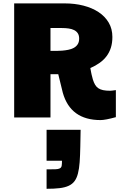

<svg xmlns="http://www.w3.org/2000/svg" viewBox="-20 -708 738 1157"><path d="M260.7 312.5Q294.4 312.5 313 312Q331.5 311.5 340.6 306.6Q349.6 301.8 351.6 291.3Q353.5 280.8 353.5 260.7H260.7V74.2H465.8L463.9 175.8Q462.9 229.5 460 269.3Q457 309.1 449.7 337.4Q442.4 365.7 429.2 383.5Q416 401.4 393.8 411.6Q371.6 421.9 338.9 425.8Q306.2 429.7 260.7 429.7ZM678.2 -2Q614.3 15.6 585.9 15.6Q404.8 15.6 358.4 -149.4L331.1 -260.7H284.2V0H65.4V-687.5H371.1Q430.7 -687.5 482.9 -674.1Q535.2 -660.6 574 -635Q612.8 -609.4 635 -571.8Q657.2 -534.2 657.2 -485.4Q657.2 -449.2 648.2 -420.7Q639.2 -392.1 622.1 -369.4Q605 -346.7 580.3 -329.1Q555.7 -311.5 524.4 -297.9L528.8 -273.9Q530.3 -265.6 531.7 -259.8Q533.2 -253.9 534.2 -250L539.6 -229Q545.4 -210.4 553 -197.5Q560.5 -184.6 572.3 -176.5Q584 -168.5 601.3 -164.8Q618.7 -161.1 643.6 -161.1Q647.5 -161.1 656 -162.1Q664.6 -163.1 678.2 -165ZM457 -475.6Q457 -494.6 449 -507.1Q440.9 -519.5 426.8 -526.6Q412.6 -533.7 393.6 -536.4Q374.5 -539.1 352.5 -539.1H284.2V-401.4H322.3L354.5 -402.8Q373.5 -404.3 391.8 -408Q410.2 -411.6 424.8 -419.7Q439.5 -427.7 448.2 -441.2Q457 -454.6 457 -475.6Z"/></svg>

Font: Paytone One
Style: Regular
Weight: 400
Designer: vernon adams
Foundry: vernon adams
Version: 1.000